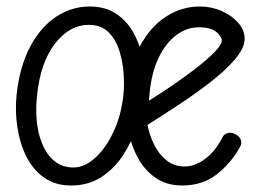

<svg xmlns="http://www.w3.org/2000/svg" viewBox="-20 -561 848 591"><path d="M199 10Q150 10 115.8 -14.2Q81.5 -38.5 61.2 -79Q41 -119.5 33.5 -169Q26 -218.5 31 -268.5Q40.5 -356.5 72.8 -417.2Q105 -478 152.8 -509.5Q200.5 -541 256 -541Q304.5 -541 338.5 -518Q372.5 -495 393 -456.2Q413.5 -417.5 421 -369.2Q428.5 -321 423 -270.5Q417.5 -221.5 401.2 -172Q385 -122.5 357.5 -81.2Q330 -40 290.5 -15Q251 10 199 10ZM94 -266.5Q89.5 -227 93.2 -188Q97 -149 110.5 -116.8Q124 -84.5 147.8 -65Q171.5 -45.5 206.5 -45.5Q240 -45.5 272.8 -75Q305.5 -104.5 329.5 -155.5Q353.5 -206.5 360 -271Q363 -298.5 360.5 -334.8Q358 -371 347.2 -405.2Q336.5 -439.5 313.8 -462Q291 -484.5 253.5 -484.5Q193.5 -484.5 148.8 -426Q104 -367.5 94 -266.5ZM540.5 10Q492 10 457.2 -14.8Q422.5 -39.5 401.5 -80.8Q380.5 -122 372.5 -172Q364.5 -222 369.5 -272Q379 -360 411.2 -419.8Q443.5 -479.5 491.5 -510.2Q539.5 -541 595 -541Q631 -541 662.5 -527Q694 -513 713.5 -490.5Q733 -468 733 -442Q733 -413.5 704.2 -379.5Q675.5 -345.5 630 -310Q584.5 -274.5 532.5 -240.2Q480.5 -206 434 -176.5Q440 -144.5 454.8 -115Q469.5 -85.5 493 -67Q516.5 -48.5 548.5 -48.5Q580 -48.5 611.8 -72.2Q643.5 -96 665.5 -139.5Q670.5 -149 682 -151.8Q693.5 -154.5 706 -147Q718.5 -140.5 721.5 -129.5Q724.5 -118.5 719 -109Q690.5 -58 646.8 -24Q603 10 540.5 10ZM438.5 -251Q474 -273 513 -299.8Q552 -326.5 586 -353Q620 -379.5 641.2 -401.5Q662.5 -423.5 662.5 -435.5Q662.5 -449 645.5 -463Q628.5 -477 592 -477Q554.5 -477 522 -452.5Q489.5 -428 467.5 -381.5Q445.5 -335 440 -269Z"/></svg>

Font: Edu SA Hand Cursive
Style: Regular
Weight: 400
Designer: Tina and Corey Anderson, Eben Sorkin, Mirko Velimirovic
Foundry: Google for Education
Version: Version 2.000